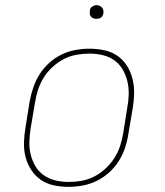

<svg xmlns="http://www.w3.org/2000/svg" viewBox="-20 -717 640 745"><path d="M246 8Q216 8 188 2Q160 -4 138 -19.5Q116 -35 101 -58Q86 -81 79 -108.5Q72 -136 73 -165Q74 -194 79 -223L95 -323Q100 -350 109 -377Q118 -404 133.5 -428.5Q149 -453 171 -473Q193 -493 219 -505.5Q245 -518 272.5 -523Q300 -528 327 -528Q357 -528 385 -522Q413 -516 435.5 -500.5Q458 -485 472.5 -462Q487 -439 494 -411.5Q501 -384 500.5 -355Q500 -326 495 -297L478 -197Q474 -170 465 -143Q456 -116 440.5 -91.5Q425 -67 402.5 -47Q380 -27 354 -14.5Q328 -2 300.5 3Q273 8 246 8ZM247 -11Q271 -11 296.5 -15.5Q322 -20 345.5 -32Q369 -44 389 -62.5Q409 -81 423.5 -103.5Q438 -126 446 -150.5Q454 -175 458 -200L474 -300Q479 -326 479.5 -352Q480 -378 474 -402.5Q468 -427 455.5 -448Q443 -469 423.5 -483Q404 -497 379 -503Q354 -509 327 -509Q303 -509 277 -504.5Q251 -500 228 -488Q205 -476 184.5 -457.5Q164 -439 150 -416.5Q136 -394 128 -369.5Q120 -345 116 -320L99 -220Q95 -194 94 -168Q93 -142 99 -117.5Q105 -93 117.5 -72Q130 -51 150 -37Q170 -23 195 -17Q220 -11 247 -11ZM354 -644Q348 -644 342.5 -646Q337 -648 333 -652.5Q329 -657 328.5 -663.5Q328 -670 329 -676Q329 -681 331.5 -685Q334 -689 338 -691.5Q342 -694 346 -695.5Q350 -697 355 -697Q361 -697 366.5 -694.5Q372 -692 376 -687.5Q380 -683 381 -676.5Q382 -670 381 -664Q380 -659 377.5 -655Q375 -651 371.5 -648.5Q368 -646 363.5 -645Q359 -644 354 -644Z"/></svg>

Font: Iosevka HT Thin Extended
Style: Italic
Weight: 100
Width: 7
Italic angle: -9°
Monospace: yes
Designer: Belleve Invis
Foundry: Belleve Invis
Version: Version 32.3.0; ttfautohint (v1.8.4)